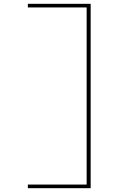

<svg xmlns="http://www.w3.org/2000/svg" viewBox="-20 -843 640 1006"><path d="M126 143V124H434V-804H126V-823H455V143Z"/></svg>

Font: Iosevka Curly Slab ThEx
Style: Regular
Weight: 100
Width: 7
Monospace: yes
Designer: Belleve Invis
Foundry: Belleve Invis
Version: Version 11.1.0; ttfautohint (v1.8.3)